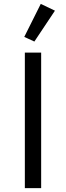

<svg xmlns="http://www.w3.org/2000/svg" viewBox="-20 -969 340 989"><path d="M108 -698H192V0H108ZM157 -755 105 -779 190 -949 263 -914Z"/></svg>

Font: iA Writer Quattro V
Style: Regular
Weight: 400
Designer: Mike Abbink, Paul van der Laan, Pieter van Rosmalen, Oliver Reichenstein
Foundry: Information Architects Inc.
Version: Version 2.000